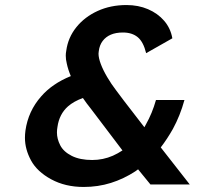

<svg xmlns="http://www.w3.org/2000/svg" viewBox="-20 -732 792 762"><path d="M577 0 528 -60Q523 -56 517 -52Q471 -22 420 -6Q369 10 312 10Q239 10 183 -20.5Q127 -51 103 -95.5Q79 -140 79 -185Q79 -199 81 -214Q92 -291 143 -349Q187 -400 261 -430Q250 -456 245 -480Q241 -496 241 -511Q241 -521 243 -531Q250 -583 283 -624Q316 -665 367.5 -688.5Q419 -712 482 -712Q529 -712 567.5 -695.5Q606 -679 631.5 -649.5Q657 -620 664 -580L560 -521Q549 -566 526.5 -584.5Q504 -603 468 -603Q440 -603 420 -594.5Q400 -586 387.5 -569.5Q375 -553 372 -529Q371 -524 371 -519Q371 -502 380 -478Q389 -454 405.5 -426Q422 -398 440.5 -374Q459 -350 472 -332L553 -227Q556 -232 559 -238Q584 -282 599 -335H712Q695 -273 666 -220Q644 -181 618 -147L733 0ZM466 -135 341 -300Q324 -321 309 -343Q273 -330 250 -310Q215 -279 208 -228Q206 -217 206 -206Q206 -181 219 -155.5Q232 -130 264.5 -113.5Q297 -97 346 -97Q389 -97 428 -114Q448 -123 466 -135Z"/></svg>

Font: Lexend Med
Style: Italic
Weight: 500
Italic angle: -8.13011°
Designer: Bonnie Shaver-Troup, Thomas Jockin
Foundry: Lexend
Version: Version 1.007